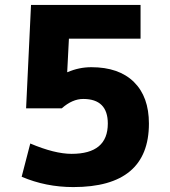

<svg xmlns="http://www.w3.org/2000/svg" viewBox="-20 -750 690 780"><path d="M551 -593H260L253 -457H255Q301 -477 351 -477Q463 -477 524 -417Q585 -357 585 -248Q585 10 278 10Q166 10 68 -32L103 -167Q202 -125 271 -125Q418 -125 418 -248Q418 -348 318 -348Q274 -348 231 -310H86L106 -730H551Z"/></svg>

Font: Mplus 1p ExtraBold
Style: Regular
Weight: 800
Version: Version 1.061